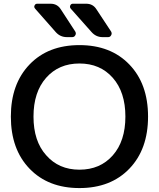

<svg xmlns="http://www.w3.org/2000/svg" viewBox="-20 -1001 834 1010"><path d="M222.7 -184.6Q289.1 -108.4 397.9 -108.4Q506.8 -108.4 573.2 -183.6Q639.6 -258.8 639.6 -387.7Q639.6 -516.6 573.2 -591.8Q506.8 -667 397.9 -667Q289.1 -667 222.7 -591.8Q156.2 -516.6 156.2 -387.7Q156.2 -258.8 222.7 -184.6ZM135.7 -662.1Q233.4 -763.7 397.9 -763.7Q562.5 -763.7 660.6 -661.6Q758.8 -559.6 758.8 -387.7Q758.8 -215.8 660.6 -113.8Q562.5 -11.7 397.9 -11.7Q233.4 -11.7 135.3 -113.8Q37.1 -215.8 37.1 -387.7Q37.1 -559.6 135.7 -662.1ZM433.6 -981.4Q468.8 -981.4 487.3 -952.1L564.5 -835Q567.4 -830.1 567.4 -824.2Q567.4 -820.3 564.5 -815.4Q559.6 -805.7 548.8 -805.7H519.5Q485.4 -805.7 461.9 -832L352.5 -955.1Q345.7 -962.9 349.6 -972.2Q353.5 -981.4 363.3 -981.4ZM246.1 -981.4Q281.2 -981.4 299.8 -952.1L376 -835Q378.9 -830.1 378.9 -824.2Q378.9 -820.3 376 -815.4Q371.1 -805.7 359.4 -805.7H332Q296.9 -805.7 273.4 -832L165 -955.1Q160.2 -960 160.2 -965.8Q160.2 -968.8 162.1 -972.7Q166 -981.4 175.8 -981.4Z"/></svg>

Font: Gen Jyuu GothicL Medium
Style: Regular
Weight: 500
Designer: [Source Han Sans]
Ryoko NISHIZUKA  (kana & ideographs); Paul D. Hunt (Latin, Greek & Cyrillic); Wenlong ZHANG  (bopomofo
Version: Version 1.002.20150607